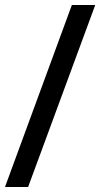

<svg xmlns="http://www.w3.org/2000/svg" viewBox="-38 -752 403 772"><path d="M251 -732H345L75 0H-18Z"/></svg>

Font: Rosario Light
Style: Bold
Weight: 700
Version: Version 1.101; ttfautohint (v1.8.1.43-b0c9)